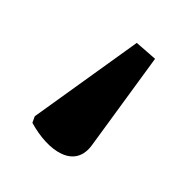

<svg xmlns="http://www.w3.org/2000/svg" viewBox="-58 -89 317 331"><g transform="rotate(20 100.5 76.0)"><path d="M142 -36 20 143V155C62 192 116 206 130 155L181 -21Z"/></g></svg>

Font: Noto Serif Medium
Style: Regular
Weight: 500
Designer: Monotype Design Team
Foundry: Monotype Imaging Inc.
Version: Version 2.013